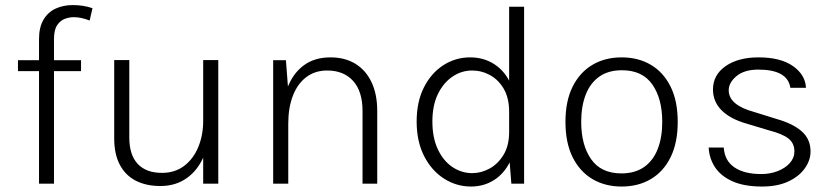

<svg xmlns="http://www.w3.org/2000/svg" viewBox="-20 -706 3202 738"><path d="M130 0V-556Q130 -601 147 -630Q164 -659 193.5 -672.8Q223 -686.5 260 -686.5Q278.5 -686.5 297.5 -683.8Q316.5 -681 335.5 -674.5L324.5 -627Q308.5 -633.5 293 -636.8Q277.5 -640 263.5 -640Q246.5 -640 229 -633.5Q211.5 -627 199.5 -609Q187.5 -591 187.5 -555.5V0ZM49 -432.5V-474.5H291.5V-432.5Z M761 -475H819V0H761ZM419 -475H477V-177Q477 -111 509.2 -76.2Q541.5 -41.5 602.5 -41.5Q652.5 -41.5 688 -68.5Q723.5 -95.5 742.2 -141Q761 -186.5 761 -241.5H788.5Q788.5 -165.5 765 -109Q741.5 -52.5 698.5 -21.8Q655.5 9 596.5 9Q541.5 9 501.8 -11.5Q462 -32 440.5 -72.8Q419 -113.5 419 -174Z M1373.5 0V-279.5Q1373.5 -355 1337.2 -395Q1301 -435 1237.5 -435Q1191 -435 1157.2 -409.5Q1123.5 -384 1105.8 -338Q1088 -292 1088 -230.5H1062.5Q1062.5 -308.5 1083.8 -365.8Q1105 -423 1146.8 -454.2Q1188.5 -485.5 1250.5 -485.5Q1305.5 -485.5 1345.8 -461Q1386 -436.5 1408 -390.2Q1430 -344 1430 -279.5V0ZM1030 0V-474.5H1079L1088 -357.5V0Z M1790.5 11Q1734 11 1686.2 -19.8Q1638.5 -50.5 1610 -106.5Q1581.5 -162.5 1581.5 -239Q1581.5 -315.5 1609.8 -370.8Q1638 -426 1684.8 -455.8Q1731.5 -485.5 1787 -485.5Q1838.5 -485.5 1878.5 -460.2Q1918.5 -435 1941 -388.2Q1963.5 -341.5 1963.5 -276H1937Q1937 -328.5 1916.8 -363.8Q1896.5 -399 1864 -417Q1831.5 -435 1794.5 -435Q1754 -435 1719.2 -411.5Q1684.5 -388 1663.2 -344.5Q1642 -301 1642 -239Q1642 -176.5 1663 -132Q1684 -87.5 1719 -64Q1754 -40.5 1795 -40.5Q1830 -40.5 1862.5 -58.5Q1895 -76.5 1916 -111.8Q1937 -147 1937 -198.5H1963.5Q1963.5 -132.5 1940.8 -85.5Q1918 -38.5 1878.8 -13.8Q1839.5 11 1790.5 11ZM1945.5 0 1937 -108V-680H1994.5V0Z M2369.5 11Q2306 11 2257.5 -17.5Q2209 -46 2181.2 -101.5Q2153.5 -157 2153.5 -237.5Q2153.5 -318 2181.2 -373.2Q2209 -428.5 2257.5 -457Q2306 -485.5 2369.5 -485.5Q2433 -485.5 2481.5 -457Q2530 -428.5 2557.5 -373.2Q2585 -318 2585 -237.5Q2585 -157 2557.5 -101.5Q2530 -46 2481.5 -17.5Q2433 11 2369.5 11ZM2368.5 -39.5Q2421 -39.5 2456 -64.2Q2491 -89 2508.2 -133.5Q2525.5 -178 2525.5 -237.5Q2525.5 -327 2487.2 -381.5Q2449 -436 2370.5 -436Q2318 -436 2283.2 -411.2Q2248.5 -386.5 2231.2 -341.8Q2214 -297 2214 -237.5Q2214 -148.5 2252.2 -94Q2290.5 -39.5 2368.5 -39.5Z M2909.5 11Q2840.5 11 2795.8 -9Q2751 -29 2728.5 -63Q2706 -97 2704 -139H2762Q2765 -88.5 2802.8 -62.8Q2840.5 -37 2906 -37Q2940 -37 2969 -48.2Q2998 -59.5 3015.8 -79.2Q3033.5 -99 3033.5 -124Q3033.5 -156 3010 -174Q2986.5 -192 2935.5 -205L2849 -231Q2786.5 -249 2753.5 -282.2Q2720.5 -315.5 2720.5 -362Q2720.5 -418 2769 -451.8Q2817.5 -485.5 2895.5 -485.5Q2980.5 -485.5 3028 -452Q3075.5 -418.5 3078 -368.5H3018Q3012.5 -404 2981.5 -421.2Q2950.5 -438.5 2895.5 -438.5Q2841 -438.5 2811 -413.5Q2781 -388.5 2781 -359Q2781 -302 2879 -275.5L2964 -249Q3028 -231 3061.8 -201Q3095.5 -171 3095.5 -124Q3095.5 -89.5 3073.2 -58.5Q3051 -27.5 3009.5 -8.2Q2968 11 2909.5 11Z"/></svg>

Font: Karla Light
Style: Regular
Weight: 300
Designer: Jonathan Pinhorn
Version: Version 2.004;gftools[0.9.33]